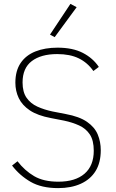

<svg xmlns="http://www.w3.org/2000/svg" viewBox="-20 -955 595 987"><path d="M279 12Q193 12 137 -20.5Q81 -53 42 -104L70 -126Q107 -78 155.5 -49.5Q204 -21 280 -21Q367 -21 414.5 -62Q462 -103 462 -180Q462 -233 442 -263.5Q422 -294 387 -310Q352 -326 309 -335L242 -348Q173 -361 133.5 -387.5Q94 -414 76.5 -450.5Q59 -487 59 -530Q59 -591 86 -631Q113 -671 162 -690.5Q211 -710 276 -710Q354 -710 406 -683Q458 -656 488 -611L460 -590Q430 -633 385 -655Q340 -677 274 -677Q191 -677 143.5 -641Q96 -605 96 -531Q96 -482 116.5 -452.5Q137 -423 172 -407Q207 -391 250 -382L317 -369Q388 -356 427.5 -328.5Q467 -301 482.5 -263.5Q498 -226 498 -183Q498 -119 471.5 -76Q445 -33 395.5 -10.5Q346 12 279 12ZM374 -918 261 -764 237 -777 342 -935Z"/></svg>

Font: IBM Plex Sans ExtraLight
Style: Regular
Weight: 250
Designer: Mike Abbink, Paul van der Laan, Pieter van Rosmalen
Foundry: Bold Monday
Version: Version 3.201